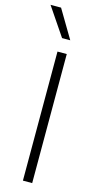

<svg xmlns="http://www.w3.org/2000/svg" viewBox="-152 -977 523 1016"><g transform="rotate(15 110.0 -468.5)"><path d="M140.6 0H89.8V-707H140.6ZM-9.8 -936.5H47.9L139.6 -782.2H94.7Z"/></g></svg>

Font: Pretendard Std ExtraLight
Style: Regular
Weight: 200
Designer: Base glyphs from Inter by Rasmus Andersson; Hangeul glyphs from Noto Sans CJK(Source Han Sans) by Jang Soo-young and Kan
Foundry: Kil Hyung-jin
Version: Version 1.309